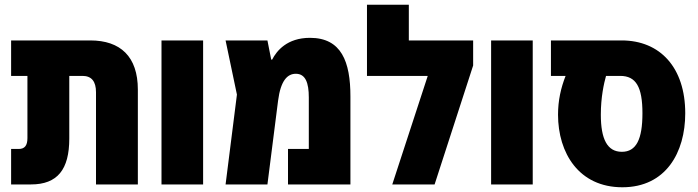

<svg xmlns="http://www.w3.org/2000/svg" viewBox="-20 -780 2950 812"><path d="M27 0H111C223 0 273 -63 273 -194V-459H329C367 -459 386 -436 386 -390V0H563V-401C563 -541 489 -609 362 -609H27V-459H96V-196C96 -164 84 -150 59 -150H27Z M663 0H839V-609H663Z M1291 -620C1194 -620 1150 -565 1131 -528H1127L1111 -609H934L982 -380L934 0H1111L1156 -354C1167 -440 1196 -468 1231 -468C1272 -468 1286 -430 1286 -368V-150H1198V0H1462V-372C1462 -519 1424 -620 1291 -620Z M1709 -609V-760H1532V-459H1789L1639 0H1818L1981 -503V-609Z M2057 0H2233V-609H2057Z M2612 12C2796 12 2878 -135 2878 -301C2878 -494 2772 -609 2609 -609H2310V-459H2372C2352 -408 2340 -355 2340 -295C2340 -133 2428 12 2612 12ZM2610 -138C2548 -138 2521 -192 2521 -295C2521 -369 2534 -427 2543 -459H2603C2670 -459 2697 -412 2697 -301C2697 -191 2671 -138 2610 -138Z"/></svg>

Font: Noto Sans Hebrew Condensed Black
Style: Regular
Weight: 900
Width: 3
Designer: Monotype Design Team
Foundry: Monotype Imaging Inc.
Version: Version 2.004